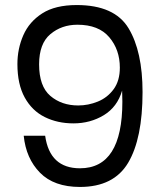

<svg xmlns="http://www.w3.org/2000/svg" viewBox="-20 -733 641 761"><path d="M297 8Q194 8 138.5 -48.5Q83 -105 74 -195H159Q177 -66 297 -66Q465 -66 465 -330L464 -374Q445 -309 391.5 -276.5Q338 -244 271 -244Q208 -244 157.5 -269Q107 -294 78 -346.5Q49 -399 49 -479Q49 -540 72.5 -593.5Q96 -647 147.5 -680Q199 -713 284 -713Q434 -713 489.5 -621Q545 -529 545 -368Q545 -184 488 -88Q431 8 297 8ZM290 -315Q330 -315 368 -330.5Q406 -346 430.5 -379.5Q455 -413 455 -465Q455 -536 413 -585.5Q371 -635 287 -635Q224 -635 179.5 -597.5Q135 -560 135 -478Q135 -391 179.5 -353Q224 -315 290 -315Z"/></svg>

Font: Ulagadi Sans
Style: Regular
Weight: 400
Designer: Ninad Kale (Devanagari), Jonny Pinhorn (Latin)
Foundry: Indian Type Foundry
Version: Version 3.01;March 29, 2020;FontCreator 12.0.0.2522 64-bit; 